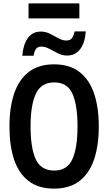

<svg xmlns="http://www.w3.org/2000/svg" viewBox="-20 -1107 640 1137"><path d="M299 10Q208 10 149.5 -35Q91 -80 63.5 -162Q36 -244 36 -357Q36 -471 64 -553.5Q92 -636 150.5 -681Q209 -726 300 -726Q392 -726 450.5 -681Q509 -636 537 -553.5Q565 -471 565 -358Q565 -245 537 -162.5Q509 -80 450.5 -35Q392 10 299 10ZM301 -97Q378 -97 408.5 -164Q439 -231 439 -359Q439 -485 409 -552Q379 -619 301 -619Q224 -619 192.5 -552Q161 -485 161 -358Q161 -230 192 -163.5Q223 -97 301 -97ZM112 -777Q117 -842 144.5 -881Q172 -920 222 -920Q251 -920 277 -906.5Q303 -893 327 -880Q351 -867 373 -867Q395 -867 405.5 -880.5Q416 -894 422 -921H488Q483 -852 454 -815Q425 -778 378 -778Q349 -778 322.5 -791.5Q296 -805 272 -818Q248 -831 225 -831Q205 -831 194.5 -819Q184 -807 179 -777ZM149 -998V-1087H450V-998Z"/></svg>

Font: Noto Sans Mono SemiBold
Style: Regular
Weight: 600
Designer: Monotype Design Team
Foundry: Monotype Imaging Inc.
Version: Version 2.014; ttfautohint (v1.8.4.7-5d5b)